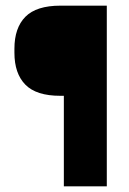

<svg xmlns="http://www.w3.org/2000/svg" viewBox="-20 -659 455 679"><path d="M193.2 -320.2Q108.3 -320.2 69.7 -359.6Q31 -399 31 -472.5V-486.8Q31 -560.4 69.8 -599.7Q108.7 -639 193.6 -639H242.2L242.3 -320.2ZM357.7 0H205.8V-639H357.7Z"/></svg>

Font: Anek Bangla Medium
Style: Regular
Weight: 500
Designer: Sulekha Rajkumar (Bangla), Yesha Goshar (Latin)
Foundry: Ek Type
Version: Version 1.003